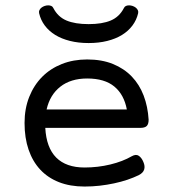

<svg xmlns="http://www.w3.org/2000/svg" viewBox="-20 -683 640 714"><path d="M148.4 -207.5Q152.3 -133.8 189.2 -96.9Q226.1 -60.1 294.4 -60.1Q343.8 -60.1 390.1 -71.3Q436.5 -82.5 470.2 -102.1Q485.8 -110.8 496.3 -103.5Q506.8 -96.2 513.2 -80.6Q520 -64.9 516.1 -52.5Q512.2 -40 496.1 -31.7Q477.1 -22.5 453.9 -14.6Q430.7 -6.8 404.5 -1.2Q378.4 4.4 350.6 7.6Q322.8 10.7 294.4 10.7Q240.7 10.7 199.2 -5.6Q157.7 -22 129.4 -52.5Q101.1 -83 86.2 -126.7Q71.3 -170.4 71.3 -225.6Q71.3 -278.8 88.6 -322.5Q106 -366.2 136.7 -397.2Q167.5 -428.2 210.2 -445.1Q252.9 -461.9 304.2 -461.9Q358.4 -461.9 399.9 -445.1Q441.4 -428.2 470 -398.4Q498.5 -368.7 514.2 -327.6Q529.8 -286.6 532.7 -237.8Q532.7 -221.2 525.6 -214.4Q518.6 -207.5 502 -207.5ZM304.2 -391.1Q243.2 -391.1 204.3 -360.6Q165.5 -330.1 153.3 -275.9H451.7Q441.4 -331.1 405.3 -361.1Q369.1 -391.1 304.2 -391.1ZM309.6 -593.3Q359.9 -593.3 391.8 -606.7Q423.8 -620.1 440.9 -653.3Q443.4 -658.7 448.5 -660.9Q453.6 -663.1 460 -663.1Q466.3 -663.1 472.9 -660.9Q479.5 -658.7 484.6 -654.8Q489.7 -650.9 492.4 -645.5Q495.1 -640.1 493.7 -633.8Q487.8 -608.4 472.4 -587.9Q457 -567.4 433.6 -553Q410.2 -538.6 378.9 -530.8Q347.7 -522.9 309.6 -522.9Q271.5 -522.9 240.2 -530.8Q209 -538.6 185.5 -553Q162.1 -567.4 146.7 -587.9Q131.3 -608.4 125.5 -633.8Q124 -640.1 126.7 -645.5Q129.4 -650.9 134.5 -654.8Q139.6 -658.7 146.2 -660.9Q152.8 -663.1 159.2 -663.1Q165.5 -663.1 170.7 -660.9Q175.8 -658.7 178.2 -653.3Q195.3 -620.1 227.3 -606.7Q259.3 -593.3 309.6 -593.3Z"/></svg>

Font: Courier Prime
Style: Regular
Weight: 400
Designer: Alan Dague-Greene
Foundry: Quote-Unquote Apps
Version: Version 1.203